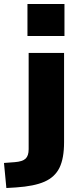

<svg xmlns="http://www.w3.org/2000/svg" viewBox="-92 -758 393 965"><path d="M230 -43Q230 38 207 85Q184 132 132 155Q80 178 -11 184L-60 187L-72 61L-18 57Q21 54 36.5 39.5Q52 25 52 -8V-492H230ZM46 -738H232V-577H46Z"/></svg>

Font: wassup Sans
Style: Black
Weight: 900
Version: Version 2.001